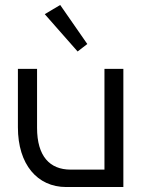

<svg xmlns="http://www.w3.org/2000/svg" viewBox="-20 -752 582 772"><path d="M222 -732 160 -695 292 -545 331 -575ZM52 -475V-240C52 -91 130 0 246 0H476V-475H400V-70H264C180 -70 129 -124 129 -238V-475Z"/></svg>

Font: Mint Spirit
Style: Regular
Weight: 400
Designer: HARENDAL Hirwen
Foundry: Arkandis Digital Foundry.
Version: Version 1.004;FFEdit